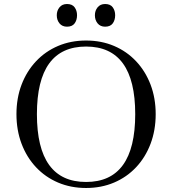

<svg xmlns="http://www.w3.org/2000/svg" viewBox="-20 -926 858 957"><path d="M409 11Q333 11 269.5 -16Q206 -43 159.5 -92.5Q113 -142 87.5 -209.5Q62 -277 62 -357Q62 -437 87.5 -504Q113 -571 159.5 -620.5Q206 -670 269.5 -697Q333 -724 409 -724Q485 -724 548.5 -697Q612 -670 658.5 -620.5Q705 -571 730.5 -504Q756 -437 756 -357Q756 -277 730.5 -209.5Q705 -142 658.5 -92.5Q612 -43 548.5 -16Q485 11 409 11ZM409 -19Q654 -19 654 -357Q654 -694 409 -694Q164 -694 164 -357Q164 -19 409 -19ZM314 -793Q290 -793 276.5 -809.5Q263 -826 263 -850Q263 -873 276.5 -889.5Q290 -906 314 -906Q340 -906 352 -889.5Q364 -873 364 -850Q364 -826 352 -809.5Q340 -793 314 -793ZM504 -793Q480 -793 466.5 -809.5Q453 -826 453 -850Q453 -873 466.5 -889.5Q480 -906 504 -906Q530 -906 542 -889.5Q554 -873 554 -850Q554 -826 542 -809.5Q530 -793 504 -793Z"/></svg>

Font: Baskervville SC
Style: Regular
Weight: 400
Designer: Alexis Faudot, Rémi Forte, Morgane Pierson, Rafael Ribas, Tanguy Vanlaeys, Rosalie Wagner, Thomas Huot-Marchand
Foundry: ANRT
Version: Version 1.100